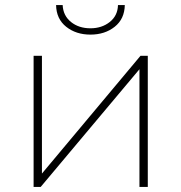

<svg xmlns="http://www.w3.org/2000/svg" viewBox="-20 -740 717 760"><path d="M113 0V-519H146V-53L536 -519H565V0H532V-466L141 0ZM338 -603Q281 -603 242 -634Q203 -665 202 -720H228Q230 -678 261 -653Q292 -628 338 -628Q383 -628 414.5 -653Q446 -678 447 -720H474Q473 -665 434 -634Q395 -603 338 -603Z"/></svg>

Font: Montserrat ExtraLight
Style: Regular
Weight: 200
Designer: Julieta Ulanovsky
Foundry: Julieta Ulanovsky
Version: Version 9.000; ttfautohint (v1.8.4.7-5d5b)